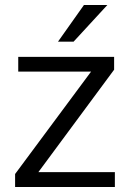

<svg xmlns="http://www.w3.org/2000/svg" viewBox="-20 -743 512 763"><path d="M40 0V-51.5L342 -458.5H52.5V-517H433.5V-466L132.5 -59H436.5V0ZM313.5 -723H406.5L272.5 -577.5H210.5Z"/></svg>

Font: Public Sans Light
Style: Regular
Weight: 300
Designer: The Public Sans Project Authors: Dan O. Williams and USWDS (Libre Franklin designed by Pablo Impallari and Rodrigo Fuenz
Version: Version 1.007